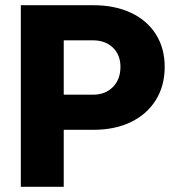

<svg xmlns="http://www.w3.org/2000/svg" viewBox="-20 -718 690 738"><path d="M178 -219V-354H337Q385 -354 414 -383.5Q443 -413 443 -461Q443 -507 414 -535Q385 -563 337 -563H178V-698H338Q421 -698 483 -669Q545 -640 579 -586.5Q613 -533 613 -461Q613 -388 579 -333.5Q545 -279 483.5 -249Q422 -219 338 -219ZM60 0V-698H225V0Z"/></svg>

Font: Azeret Mono Thin
Style: Regular
Weight: 100
Designer: Martin Vácha
Foundry: Displaay
Version: Version 1.002